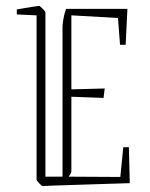

<svg xmlns="http://www.w3.org/2000/svg" viewBox="-20 -621 508 651"><path d="M37 -572V-589Q43 -590 60 -593Q77 -596 93.5 -598.5Q110 -601 113 -601Q115 -601 124.5 -591.5Q134 -582 134 -579V-22H192V-529Q192 -537 194.5 -554Q197 -571 204 -591H412L406 -469H387L380 -560L222 -569V-318L335 -321L331 -289L222 -293V-48Q222 -40 221.5 -37Q221 -34 213 -22L388 -21L398 -122H417L420 0Q345 2 292 4Q239 6 199 7Q159 8 124 10Q122 10 113 0.5Q104 -9 104 -12V-569Z"/></svg>

Font: Grenze Gotisch Thin
Style: Regular
Weight: 100
Designer: Renata Polastri
Foundry: Omnibus-Type
Version: Version 1.001